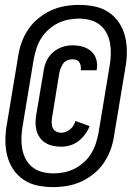

<svg xmlns="http://www.w3.org/2000/svg" viewBox="-20 -732 540 784"><path d="M230 -133Q213 -133 196.5 -136.5Q180 -140 166.5 -148Q153 -156 143.5 -169Q134 -182 129.5 -197.5Q125 -213 125 -229.5Q125 -246 128 -263L158 -442Q161 -463 170 -483Q179 -503 196 -518Q213 -533 234 -540Q255 -547 275 -547Q297 -547 317 -541.5Q337 -536 352 -523Q367 -510 373 -490Q379 -470 375 -448L374 -445H309L310 -447Q311 -455 309.5 -463.5Q308 -472 303.5 -478.5Q299 -485 291.5 -487.5Q284 -490 275 -490Q265 -490 254.5 -485.5Q244 -481 238 -472.5Q232 -464 228 -453.5Q224 -443 222 -433L193 -254Q191 -243 191 -231.5Q191 -220 195 -210.5Q199 -201 208.5 -195.5Q218 -190 229 -190Q239 -190 248.5 -193.5Q258 -197 266.5 -204Q275 -211 280 -219.5Q285 -228 288 -238L346 -217Q339 -199 327 -183Q315 -167 300 -155.5Q285 -144 266.5 -138.5Q248 -133 230 -133ZM197 32Q164 32 133 25.5Q102 19 76.5 2Q51 -15 34 -40.5Q17 -66 9.5 -96Q2 -126 2 -158.5Q2 -191 8 -224L54 -501Q58 -530 68 -558Q78 -586 95 -611.5Q112 -637 136.5 -657Q161 -677 188.5 -689.5Q216 -702 245 -707Q274 -712 303 -712Q336 -712 367 -705.5Q398 -699 423.5 -682Q449 -665 466 -639.5Q483 -614 490.5 -584Q498 -554 498 -521.5Q498 -489 492 -456L446 -179Q442 -150 432 -122Q422 -94 405 -68.5Q388 -43 363.5 -23Q339 -3 311.5 9.5Q284 22 255 27Q226 32 197 32ZM199 -24Q220 -24 242 -28.5Q264 -33 284 -43Q304 -53 322 -69Q340 -85 352 -104.5Q364 -124 371 -145.5Q378 -167 382 -188L428 -465Q432 -489 432.5 -512Q433 -535 429 -557Q425 -579 414.5 -598.5Q404 -618 386.5 -631.5Q369 -645 347 -650.5Q325 -656 301 -656Q280 -656 258 -651.5Q236 -647 216 -637Q196 -627 178 -611Q160 -595 148 -575.5Q136 -556 129 -534.5Q122 -513 118 -492L72 -215Q68 -191 67.5 -168Q67 -145 71 -123Q75 -101 85.5 -81.5Q96 -62 113.5 -48.5Q131 -35 153 -29.5Q175 -24 199 -24Z"/></svg>

Font: Iosevka Web
Style: Bold Italic
Weight: 700
Italic angle: -9°
Monospace: yes
Designer: Belleve Invis
Foundry: Belleve Invis
Version: Version 28.0.3; ttfautohint (v1.8.3)